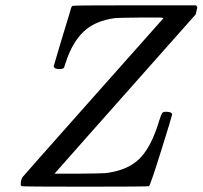

<svg xmlns="http://www.w3.org/2000/svg" viewBox="-20 -703 763 723"><path d="M58 -8Q58 -23 64 -35Q64 -36 329 -334.5Q594 -633 596 -635L585 -637Q575 -637 512 -637Q422 -636 414 -635Q338 -625 295 -584Q252 -543 228 -469Q227 -466 226 -463Q225 -460 224 -457.5Q223 -455 222.5 -453Q222 -451 222 -450L221 -448Q218 -443 202 -443Q185 -443 182 -453L214 -561Q222 -587 230.5 -615Q239 -643 243.5 -658Q248 -673 248 -674Q251 -680 253 -681Q256 -683 487 -683H718Q723 -678 723 -675Q723 -673 717 -649Q189 -54 188 -52L185 -49H274Q369 -50 377 -51Q450 -60 492.5 -94Q535 -128 563 -201Q570 -217 579 -247Q587 -272 590.5 -277Q594 -282 603 -282H607Q628 -282 628 -271Q628 -267 587 -136Q546 -5 541 -2Q538 0 300 0Q63 0 61 -2Q58 -5 58 -8Z"/></svg>

Font: MathJax_Math
Style: Regular
Weight: 400
Version: Version 1.1